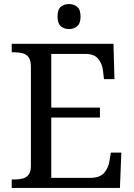

<svg xmlns="http://www.w3.org/2000/svg" viewBox="-20 -931 663 951"><path d="M38 0V-42H51Q73 -42 91.5 -46.5Q110 -51 121.5 -65.5Q133 -80 133 -109V-600Q133 -632 122 -647Q111 -662 92.5 -667Q74 -672 51 -672H38V-714H542L547 -539H495L490 -582Q486 -615 466.5 -639.5Q447 -664 402 -664H234V-398H475V-349H234V-50H427Q474 -50 495.5 -74.5Q517 -99 522 -132L529 -175H581L574 0ZM322 -787Q298 -787 281.5 -801Q265 -815 265 -849Q265 -884 281.5 -897.5Q298 -911 322 -911Q345 -911 362 -897.5Q379 -884 379 -849Q379 -815 362 -801Q345 -787 322 -787Z"/></svg>

Font: Noto Serif Telugu
Style: Regular
Weight: 400
Designer: Jelle Bosma - Monotype Design Team
Foundry: Monotype Imaging Inc.
Version: Version 2.003